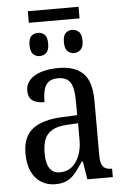

<svg xmlns="http://www.w3.org/2000/svg" viewBox="-57 -872 602 924"><g transform="rotate(-5 243.5 -410.5)"><path d="M113 -775V-831H358V-775ZM152 -611Q133 -611 120 -623.5Q107 -636 107 -667Q107 -699 120 -711Q133 -723 152 -723Q171 -723 184 -711Q197 -699 197 -667Q197 -636 184 -623.5Q171 -611 152 -611ZM318 -611Q299 -611 286 -623.5Q273 -636 273 -667Q273 -699 286 -711Q299 -723 318 -723Q335 -723 349 -711Q363 -699 363 -667Q363 -636 349 -623.5Q335 -611 318 -611ZM173 10Q136 10 106.5 -7.5Q77 -25 59.5 -60.5Q42 -96 42 -150Q42 -230 90 -267.5Q138 -305 236 -309L306 -312V-373Q306 -410 301 -437.5Q296 -465 279.5 -481Q263 -497 230 -497Q198 -497 182 -483Q166 -469 160.5 -444.5Q155 -420 155 -388Q116 -388 96.5 -403Q77 -418 77 -450Q77 -481 97.5 -502.5Q118 -524 153.5 -535Q189 -546 236 -546Q315 -546 355 -506.5Q395 -467 395 -372V-113Q395 -85 400.5 -69.5Q406 -54 417.5 -47.5Q429 -41 449 -41H451V0H328L314 -87H308Q290 -59 272.5 -37Q255 -15 232 -2.5Q209 10 173 10ZM199 -45Q233 -45 256.5 -63.5Q280 -82 293.5 -115.5Q307 -149 307 -191V-273L256 -270Q210 -268 183 -253Q156 -238 145 -211Q134 -184 134 -144Q134 -113 140.5 -91Q147 -69 162 -57Q177 -45 199 -45Z"/></g></svg>

Font: Noto Serif Condensed
Style: Regular
Weight: 400
Width: 3
Designer: Monotype Design Team
Foundry: Monotype Imaging Inc.
Version: Version 2.015